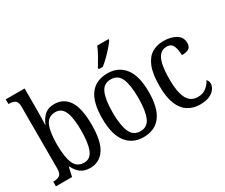

<svg xmlns="http://www.w3.org/2000/svg" viewBox="-124 -1105 1701 1453"><g transform="rotate(-30 726.5 -378.0)"><path d="M310 10Q260 10 228.5 -14.5Q197 -39 179 -78H173L156 0H15V-41H22Q50 -41 70.5 -53.5Q91 -66 91 -113V-651Q91 -695 70.5 -707Q50 -719 22 -719H15V-760H180V-575Q180 -557 179.5 -532Q179 -507 178.5 -482.5Q178 -458 177 -444H180Q198 -490 229.5 -518Q261 -546 313 -546Q395 -546 439 -479.5Q483 -413 483 -269Q483 -124 437.5 -57Q392 10 310 10ZM292 -48Q346 -48 369 -105.5Q392 -163 392 -271Q392 -381 368.5 -435Q345 -489 291 -489Q228 -489 204 -433.5Q180 -378 180 -270Q180 -162 204 -105Q228 -48 292 -48Z M777 10Q683 10 629 -59Q575 -128 575 -269Q575 -409 626.5 -477.5Q678 -546 780 -546Q873 -546 927 -477.5Q981 -409 981 -269Q981 -128 929 -59Q877 10 777 10ZM779 -41Q840 -41 865 -99Q890 -157 890 -269Q890 -381 865 -437.5Q840 -494 778 -494Q716 -494 691 -437.5Q666 -381 666 -269Q666 -157 691.5 -99Q717 -41 779 -41ZM739 -619Q760 -654 782.5 -693Q805 -732 818 -766H917V-756Q906 -739 882 -711Q858 -683 829 -654.5Q800 -626 775 -606H739Z M1271 10Q1213 10 1168 -18Q1123 -46 1098 -106.5Q1073 -167 1073 -265Q1073 -372 1098.5 -433.5Q1124 -495 1168 -520.5Q1212 -546 1267 -546Q1332 -546 1375.5 -520Q1419 -494 1419 -444Q1419 -410 1399 -396.5Q1379 -383 1337 -383Q1337 -430 1323 -463.5Q1309 -497 1267 -497Q1236 -497 1212.5 -476.5Q1189 -456 1176.5 -406Q1164 -356 1164 -266Q1164 -159 1193 -103.5Q1222 -48 1285 -48Q1329 -48 1358.5 -71.5Q1388 -95 1403 -126Q1410 -120 1414.5 -111Q1419 -102 1419 -88Q1419 -67 1404 -44Q1389 -21 1356 -5.5Q1323 10 1271 10Z"/></g></svg>

Font: Noto Serif Myanmar Cond
Style: Regular
Weight: 400
Width: 3
Designer: Ben Mitchell and the Monotype Design Team
Foundry: Monotype Imaging Inc.
Version: Version 2.106; ttfautohint (v1.8.4.7-5d5b)